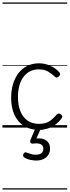

<svg xmlns="http://www.w3.org/2000/svg" viewBox="-20 -1030 562 1550"><path d="M296 19Q227 19 176.5 -11.5Q126 -42 98 -100Q70 -158 70 -241Q70 -302 85.5 -352.5Q101 -403 130 -440.5Q159 -478 201 -498.5Q243 -519 296 -519Q342 -519 386.5 -499Q431 -479 460 -445Q466 -437 465 -429.5Q464 -422 455 -413Q446 -404 438.5 -404Q431 -404 424 -410Q395 -437 366 -453.5Q337 -470 292 -470Q255 -470 224 -455Q193 -440 170.5 -410.5Q148 -381 136.5 -339.5Q125 -298 125 -245Q125 -182 144 -133.5Q163 -85 201 -57.5Q239 -30 296 -30Q327 -30 351 -38Q375 -46 396 -63.5Q417 -81 440 -107Q447 -114 455 -113.5Q463 -113 471 -107Q479 -101 482 -93.5Q485 -86 480 -79Q457 -45 426 -23Q395 -1 361 9Q327 19 296 19ZM271 266Q254 266 227 261Q200 256 176 241Q168 235 166.5 227.5Q165 220 170 211Q175 203 181 200.5Q187 198 196 202Q211 208 230 213.5Q249 219 269 219Q299 219 314.5 206.5Q330 194 330 170Q330 147 311 135.5Q292 124 250 129Q241 130 236 128.5Q231 127 227 122Q223 115 223.5 109Q224 103 228 94L270 -4H315L265 108L249 94Q286 83 316.5 89Q347 95 365.5 115Q384 135 384 170Q384 199 370 220.5Q356 242 331 254Q306 266 271 266ZM0 490H522V500H0ZM0 -20H522V0H0ZM0 -505H522V-500H0ZM0 -1010H522V-1000H0Z"/></svg>

Font: Playwrite ES Deco Guides
Style: Regular
Weight: 400
Designer: Veronika Burian, José Scaglione
Foundry: TypeTogether
Version: Version 1.003